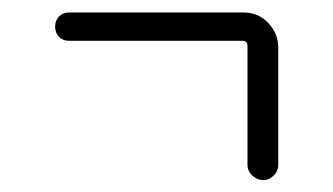

<svg xmlns="http://www.w3.org/2000/svg" viewBox="-20 -447 540 311"><path d="M91.8 -380.9Q82 -380.9 75.7 -387.2Q69.3 -393.6 69.3 -403.8Q69.3 -414.1 75.7 -420.4Q82 -426.8 91.8 -426.8H375Q398.4 -426.8 414.6 -409.7Q430.7 -392.6 430.7 -370.1V-179.7Q430.7 -169.9 423.3 -162.6Q416 -155.3 406.2 -155.3Q396.5 -155.3 388.7 -162.6Q380.9 -169.9 380.9 -179.7V-372.1Q380.9 -380.9 373 -380.9Z"/></svg>

Font: Rounded-X Mgen+ 1m light
Style: Regular
Weight: 200
Designer: [Source Han Sans]
Ryoko NISHIZUKA  (kana & ideographs); Paul D. Hunt (Latin, Greek & Cyrillic); Wenlong ZHANG  (bopomofo
Version: Version 1.059.20150602